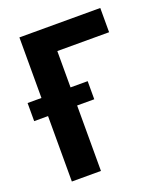

<svg xmlns="http://www.w3.org/2000/svg" viewBox="-142 -801 763 890"><g transform="rotate(-20 239.5 -355.5)"><path d="M286.6 -322.8H202.1V0H58.6V-322.8H-9.8V-412.1H58.6V-710.9H457.5V-591.3H202.1V-412.1H286.6Z"/></g></svg>

Font: Roboto Condensed
Style: Bold
Weight: 700
Designer: Google
Version: Version 2.134; 2016